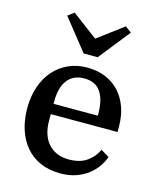

<svg xmlns="http://www.w3.org/2000/svg" viewBox="-118 -862 782 956"><g transform="rotate(15 273.5 -384.0)"><path d="M285 12Q227 12 182 -7.5Q137 -27 106 -63Q75 -99 58.5 -149Q42 -199 42 -260Q42 -322 59.5 -372Q77 -422 108.5 -457.5Q140 -493 183.5 -512.5Q227 -532 279 -532Q332 -532 374 -514.5Q416 -497 445.5 -465Q475 -433 491 -388Q507 -343 507 -288V-261H163V-229Q163 -151 202 -108.5Q241 -66 307 -66Q365 -66 400.5 -91.5Q436 -117 453 -155L496 -129Q487 -103 469.5 -78Q452 -53 426 -33Q400 -13 365 -0.5Q330 12 285 12ZM163 -314H391V-325Q391 -397 363.5 -436.5Q336 -476 279 -476Q223 -476 193 -437.5Q163 -399 163 -327ZM115 -756 147 -780 279 -681 411 -780 443 -756 315 -595H243Z"/></g></svg>

Font: IBM Plex Serif Medium
Style: Regular
Weight: 500
Designer: Mike Abbink, Paul van der Laan, Pieter van Rosmalen
Foundry: Bold Monday
Version: Version 2.5